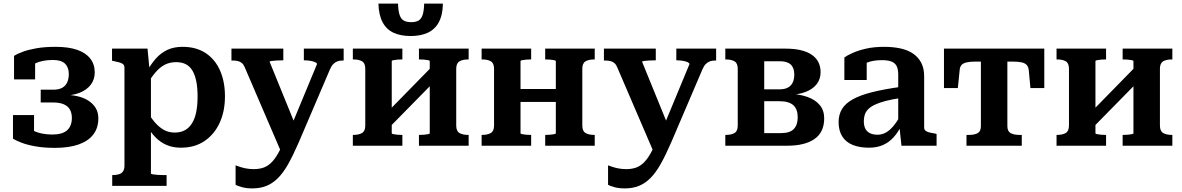

<svg xmlns="http://www.w3.org/2000/svg" viewBox="-20 -809 6565 1066"><path d="M269 -62Q327 -62 353 -86Q379 -110 379 -154Q379 -182 368 -201Q357 -220 334 -230Q311 -240 275 -240H206V-311H275Q307 -311 326 -322Q345 -333 353.5 -352.5Q362 -372 362 -398Q362 -435 341 -455.5Q320 -476 274 -476Q244 -476 219 -471Q194 -466 174.5 -456.5Q155 -447 138 -433Q136 -440 136.5 -447.5Q137 -455 141.5 -462.5Q146 -470 154 -475.5Q162 -481 175 -483V-368H58V-499Q75 -510 106 -521.5Q137 -533 182.5 -541Q228 -549 289 -549Q360 -549 408 -532.5Q456 -516 481 -484Q506 -452 506 -407Q506 -367 483.5 -338Q461 -309 421 -293.5Q381 -278 326 -278L349 -302V-259L329 -283Q373 -283 409 -275Q445 -267 471 -250Q497 -233 511.5 -209Q526 -185 526 -152Q526 -98 497.5 -61.5Q469 -25 415.5 -6.5Q362 12 285 12Q224 12 176.5 3.5Q129 -5 97.5 -17.5Q66 -30 52 -39V-170H169V-51Q156 -54 147.5 -60Q139 -66 134.5 -74.5Q130 -83 129.5 -92Q129 -101 132 -109Q143 -95 164.5 -84Q186 -73 213.5 -67.5Q241 -62 269 -62Z M905 223H603V163H606Q626 163 640.5 158.5Q655 154 663 142.5Q671 131 671 111V-433Q671 -445 664.5 -451.5Q658 -458 644.5 -462Q631 -466 611 -470L602 -472V-539H799L812 -403L818 -399V154Q818 157 829 159Q840 161 856.5 162Q873 163 888 163H905ZM984 11Q940 11 905 -4Q870 -19 842 -48Q814 -77 792 -118L794 -195Q817 -156 840.5 -129Q864 -102 890.5 -87.5Q917 -73 950 -73Q983 -73 1006.5 -86Q1030 -99 1046 -124.5Q1062 -150 1069.5 -187.5Q1077 -225 1077 -274Q1077 -321 1070 -356.5Q1063 -392 1049 -416Q1035 -440 1012.5 -452Q990 -464 958 -464Q924 -464 896.5 -450.5Q869 -437 844 -408Q819 -379 793 -335L792 -406Q817 -452 845.5 -484Q874 -516 910 -532.5Q946 -549 994 -549Q1069 -549 1121.5 -514.5Q1174 -480 1201.5 -418Q1229 -356 1229 -274Q1229 -191 1199.5 -127Q1170 -63 1115.5 -26Q1061 11 984 11Z M1633 -83 1599 -17 1544 42 1339 -435Q1333 -450 1324 -458Q1315 -466 1302.5 -469.5Q1290 -473 1271 -473H1265V-539H1553V-474H1548Q1531 -474 1514.5 -473Q1498 -472 1487.5 -470.5Q1477 -469 1477 -466ZM1638 -17Q1608 52 1580.5 101Q1553 150 1523.5 179.5Q1494 209 1459.5 223Q1425 237 1381 237Q1349 237 1324.5 230.5Q1300 224 1288 217V109Q1292 110 1306.5 115.5Q1321 121 1342.5 125.5Q1364 130 1389 130Q1416 130 1439 123Q1462 116 1482.5 97.5Q1503 79 1523 44.5Q1543 10 1563 -44L1584 -77L1740 -453Q1740 -459 1730.5 -463.5Q1721 -468 1705 -471Q1689 -474 1671 -474H1667V-539H1888V-473H1882Q1866 -473 1853.5 -468.5Q1841 -464 1830.5 -453.5Q1820 -443 1812 -424Z M2008 -112V-427Q2008 -458 1990.5 -468.5Q1973 -479 1942 -479H1939V-539H2214V-479H2210Q2200 -479 2187 -478Q2174 -477 2164.5 -475Q2155 -473 2155 -470V-69Q2155 -66 2164.5 -64Q2174 -62 2187 -61Q2200 -60 2210 -60H2214V0H1939V-60H1942Q1972 -60 1990 -70.5Q2008 -81 2008 -112ZM2366 -69V-470Q2366 -473 2356.5 -475Q2347 -477 2334 -478Q2321 -479 2310 -479H2306V-539H2582V-479H2579Q2549 -479 2531 -468.5Q2513 -458 2513 -427V-112Q2513 -81 2531 -70.5Q2549 -60 2579 -60H2582V0H2306V-60H2310Q2321 -60 2334 -61Q2347 -62 2356.5 -64Q2366 -66 2366 -69ZM2143 -103 2097 -152 2377 -438 2423 -388ZM2260 -609Q2205 -609 2165.5 -627Q2126 -645 2104.5 -685Q2083 -725 2081 -789H2190Q2191 -749 2198.5 -726.5Q2206 -704 2221.5 -695Q2237 -686 2263 -686Q2289 -686 2304 -695Q2319 -704 2326.5 -726.5Q2334 -749 2335 -789H2439Q2438 -725 2416 -685Q2394 -645 2354.5 -627Q2315 -609 2260 -609Z M2723 -112V-427Q2723 -458 2705.5 -468.5Q2688 -479 2657 -479H2654V-539H2929V-479H2925Q2915 -479 2902 -478Q2889 -477 2879.5 -475Q2870 -473 2870 -470V-69Q2870 -66 2879.5 -64Q2889 -62 2902 -61Q2915 -60 2925 -60H2929V0H2654V-60H2657Q2687 -60 2705 -70.5Q2723 -81 2723 -112ZM3066 -69V-469Q3066 -473 3056.5 -475Q3047 -477 3034 -478Q3021 -479 3010 -479H3007V-539H3282V-479H3279Q3249 -479 3231 -468.5Q3213 -458 3213 -427V-112Q3213 -81 3231 -70.5Q3249 -60 3279 -60H3282V0H3007V-60H3010Q3021 -60 3034 -61Q3047 -62 3056.5 -64Q3066 -66 3066 -69ZM2812 -243V-315H3130V-243Z M3701 -83 3667 -17 3612 42 3407 -435Q3401 -450 3392 -458Q3383 -466 3370.5 -469.5Q3358 -473 3339 -473H3333V-539H3621V-474H3616Q3599 -474 3582.5 -473Q3566 -472 3555.5 -470.5Q3545 -469 3545 -466ZM3706 -17Q3676 52 3648.5 101Q3621 150 3591.5 179.5Q3562 209 3527.5 223Q3493 237 3449 237Q3417 237 3392.5 230.5Q3368 224 3356 217V109Q3360 110 3374.5 115.5Q3389 121 3410.5 125.5Q3432 130 3457 130Q3484 130 3507 123Q3530 116 3550.5 97.5Q3571 79 3591 44.5Q3611 10 3631 -44L3652 -77L3808 -453Q3808 -459 3798.5 -463.5Q3789 -468 3773 -471Q3757 -474 3739 -474H3735V-539H3956V-473H3950Q3934 -473 3921.5 -468.5Q3909 -464 3898.5 -453.5Q3888 -443 3880 -424Z M4007 -539H4342Q4436 -539 4486 -505.5Q4536 -472 4536 -408Q4536 -370 4514.5 -342Q4493 -314 4452.5 -298.5Q4412 -283 4356 -282L4378 -307V-262L4358 -288Q4418 -287 4462.5 -271Q4507 -255 4531.5 -225.5Q4556 -196 4556 -152Q4556 -75 4502.5 -37.5Q4449 0 4351 0H4007V-60H4010Q4040 -60 4058 -70.5Q4076 -81 4076 -112V-427Q4076 -458 4058 -468.5Q4040 -479 4010 -479H4007ZM4223 -70H4317Q4365 -70 4387 -92.5Q4409 -115 4409 -158Q4409 -203 4384.5 -225Q4360 -247 4308 -247H4187V-313H4307Q4337 -313 4355 -323Q4373 -333 4381.5 -351.5Q4390 -370 4390 -395Q4390 -432 4370.5 -450.5Q4351 -469 4310 -469H4223Z M4983 -327V-265Q4933 -258 4897 -248.5Q4861 -239 4837 -227.5Q4813 -216 4800 -202.5Q4787 -189 4781.5 -172.5Q4776 -156 4776 -137Q4776 -110 4785 -93.5Q4794 -77 4811 -69Q4828 -61 4852 -61Q4877 -61 4898.5 -73Q4920 -85 4940.5 -109.5Q4961 -134 4982 -172L4987 -117Q4967 -75 4941 -46.5Q4915 -18 4881.5 -3.5Q4848 11 4805 11Q4752 11 4714 -4.5Q4676 -20 4656 -52Q4636 -84 4636 -131Q4636 -173 4655 -204Q4674 -235 4715.5 -258Q4757 -281 4823 -297.5Q4889 -314 4983 -327ZM4985 0 4973 -112 4967 -113V-394Q4967 -423 4959 -440.5Q4951 -458 4931.5 -466.5Q4912 -475 4877 -475Q4826 -475 4793 -461Q4760 -447 4746 -431Q4741 -437 4742 -445.5Q4743 -454 4749 -461.5Q4755 -469 4766 -474.5Q4777 -480 4792 -481V-365H4668V-490Q4683 -501 4712.5 -514.5Q4742 -528 4786.5 -538.5Q4831 -549 4889 -549Q4939 -549 4980 -540Q5021 -531 5050 -511Q5079 -491 5095 -460Q5111 -429 5111 -386V-101Q5111 -90 5118.5 -83.5Q5126 -77 5140 -73.5Q5154 -70 5174 -67L5180 -65V0Z M5502 -467V-539H5778V-320H5701L5692 -418Q5690 -437 5681 -447.5Q5672 -458 5653.5 -462.5Q5635 -467 5604 -467ZM5498 -467H5395Q5365 -467 5346 -462.5Q5327 -458 5318 -447.5Q5309 -437 5308 -418L5298 -320H5221V-539H5498ZM5573 -109Q5573 -80 5591 -70Q5609 -60 5639 -60H5653V0H5346V-60H5360Q5391 -60 5408.5 -70Q5426 -80 5426 -109V-539H5573Z M5915 -112V-427Q5915 -458 5897.5 -468.5Q5880 -479 5849 -479H5846V-539H6121V-479H6117Q6107 -479 6094 -478Q6081 -477 6071.5 -475Q6062 -473 6062 -470V-69Q6062 -66 6071.5 -64Q6081 -62 6094 -61Q6107 -60 6117 -60H6121V0H5846V-60H5849Q5879 -60 5897 -70.5Q5915 -81 5915 -112ZM6273 -69V-470Q6273 -473 6263.5 -475Q6254 -477 6241 -478Q6228 -479 6217 -479H6213V-539H6489V-479H6486Q6456 -479 6438 -468.5Q6420 -458 6420 -427V-112Q6420 -81 6438 -70.5Q6456 -60 6486 -60H6489V0H6213V-60H6217Q6228 -60 6241 -61Q6254 -62 6263.5 -64Q6273 -66 6273 -69ZM6050 -103 6004 -152 6284 -438 6330 -388Z"/></svg>

Font: Roboto Serif SemiBold
Style: Regular
Weight: 600
Designer: Greg Gazdowicz
Foundry: Commercial Type
Version: Version 1.008